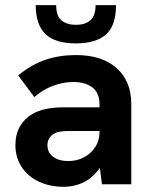

<svg xmlns="http://www.w3.org/2000/svg" viewBox="-20 -717 586 747"><path d="M376.8 0 367.2 -74.4V-311.4Q367.2 -355.2 339.6 -376.6Q312 -398 265 -398Q225.6 -398 185.2 -382.7Q144.8 -367.4 113.6 -339.2L50.8 -423.6Q102.6 -466.2 157.1 -484.5Q211.6 -502.8 275.2 -502.8Q377 -502.8 433.9 -451.9Q490.8 -401 490.8 -311.4V0ZM228.2 9.8Q174 9.8 131.3 -10.3Q88.6 -30.4 64.3 -67.2Q40 -104 40 -152.4Q40 -194.6 57.7 -225.2Q75.4 -255.8 104.4 -272.4Q128.6 -287 159.4 -293.2Q190.2 -299.4 224.8 -299.4H377.6V-207.2H242.8Q226.8 -207.2 211.5 -204.4Q196.2 -201.6 184.8 -193.4Q175.4 -186.4 170 -175.9Q164.6 -165.4 164.6 -152Q164.6 -123.8 186.7 -107.1Q208.8 -90.4 245.8 -90.4Q279 -90.4 306.5 -104.9Q334 -119.4 350.6 -144.8Q367.2 -170.2 367.2 -202.6L400.4 -137.2Q386.6 -85.4 360.3 -52.8Q334 -20.2 300.1 -5.2Q266.2 9.8 228.2 9.8ZM275.2 -548.2Q194 -548.2 156.5 -584.7Q119 -621.2 119 -697H198.6Q198.6 -653.8 219.8 -637.1Q241 -620.4 275.2 -620.4Q311.4 -620.4 331.6 -637.9Q351.8 -655.4 351.8 -697H431.4Q431.4 -617.4 392.3 -582.8Q353.2 -548.2 275.2 -548.2Z"/></svg>

Font: Hanken Grotesk
Style: Regular
Weight: 400
Designer: Alfredo Marco Pradil
Foundry: Hanken Design Co.
Version: Version 3.013